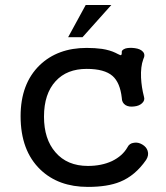

<svg xmlns="http://www.w3.org/2000/svg" viewBox="-20 -731 665 769"><path d="M327.1 -455.1Q398.4 -455.1 430.7 -426.8Q460.9 -400.4 467.8 -338.9Q467.8 -319.3 483.4 -309.6Q497.1 -301.8 517.6 -304.7Q537.1 -306.6 548.8 -317.4Q561.5 -329.1 556.6 -343.8Q546.9 -380.9 544.9 -419.9Q543 -463.9 553.7 -493.2Q563.5 -512.7 551.8 -524.4Q542 -535.2 520.5 -538.1Q500 -541 483.4 -537.1Q465.8 -531.2 467.8 -520.5Q467.8 -510.7 463.9 -509.8Q461.9 -509.8 452.1 -514.6L442.4 -519.5Q419.9 -530.3 388.7 -535.2Q360.4 -539.1 327.1 -539.1Q210.9 -539.1 138.7 -469.7Q62.5 -395.5 62.5 -265.6Q62.5 -127.9 141.6 -51.8Q213.9 17.6 332 17.6Q411.1 17.6 460.9 -2.9Q521.5 -27.3 565.4 -90.8Q577.1 -109.4 571.3 -127Q566.4 -142.6 549.8 -152.3Q533.2 -162.1 516.6 -159.2Q498 -157.2 490.2 -140.6Q470.7 -106.4 428.7 -85.9Q386.7 -66.4 332 -66.4Q249 -66.4 202.1 -121.1Q156.2 -173.8 156.2 -263.7Q156.2 -355.5 203.1 -406.2Q248 -455.1 327.1 -455.1ZM425.8 -710.9H323.2L252.9 -582H310.5Z"/></svg>

Font: Gungsuh
Style: Regular
Weight: 400
Version: Version 2.21